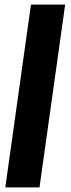

<svg xmlns="http://www.w3.org/2000/svg" viewBox="-20 -811 308 831"><path d="M114 -791H262L151 0H3Z"/></svg>

Font: Krub
Style: Bold Italic
Weight: 700
Italic angle: -8°
Designer: Ekaluck Peanpanawate
Foundry: Cadson Demak Co.,Ltd.
Version: Version 1.000; ttfautohint (v1.6)